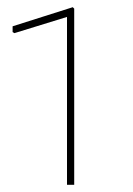

<svg xmlns="http://www.w3.org/2000/svg" viewBox="-20 -513 368 533"><path d="M182 -493 186 -489V0H166V-466L20 -421L15 -424V-440Z"/></svg>

Font: Alegreya Sans Thin
Style: Regular
Weight: 100
Designer: Juan Pablo del Peral
Foundry: Huerta Tipografica
Version: Version 2.007